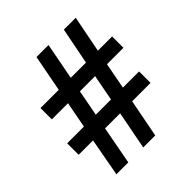

<svg xmlns="http://www.w3.org/2000/svg" viewBox="-193 -848 982 982"><g transform="rotate(-45 298.0 -356.5)"><path d="M453 -432 426 -290H543V-207H410L370 0H283L323 -207H214L175 0H89L127 -207H23V-290H144L171 -432H54V-514H186L224 -713H311L273 -514H383L422 -713H508L469 -514H572V-432ZM230 -290H340L367 -432H257Z"/></g></svg>

Font: Noto Sans Sinhala UI SemiCondensed SemiBold
Style: Regular
Weight: 600
Width: 4
Designer: Jelle Bosma - Monotype Design Team
Foundry: Monotype Imaging Inc.
Version: Version 2.006; ttfautohint (v1.8.4.7-5d5b)